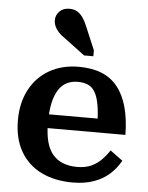

<svg xmlns="http://www.w3.org/2000/svg" viewBox="-57 -871 717 930"><g transform="rotate(5 301.5 -406.5)"><path d="M187 -265Q187 -211 197.5 -172.5Q208 -134 229 -110.5Q250 -87 279.5 -76Q309 -65 346 -65Q386 -65 414.5 -78Q443 -91 464 -112.5Q485 -134 501 -159L562 -114Q541 -76 509 -47.5Q477 -19 432.5 -3.5Q388 12 331 12Q244 12 178.5 -20Q113 -52 77 -114.5Q41 -177 41 -266Q41 -351 75 -415Q109 -479 170.5 -514Q232 -549 313 -549Q377 -549 424 -530Q471 -511 502 -472Q533 -433 549 -375Q565 -317 566 -240H152V-307H450L426 -281Q425 -337 418 -375Q411 -413 398 -435Q385 -457 364.5 -466.5Q344 -476 314 -476Q285 -476 261.5 -464.5Q238 -453 221.5 -428Q205 -403 196 -363Q187 -323 187 -265ZM329 -751 378 -635V-606H333L234 -680Q216 -692 203.5 -705Q191 -718 184 -733Q177 -748 177 -764Q177 -789 195 -807Q213 -825 243 -825Q265 -825 280.5 -816Q296 -807 308 -790Q320 -773 329 -751Z"/></g></svg>

Font: Roboto Serif SemiBold
Style: Regular
Weight: 600
Designer: Greg Gazdowicz
Foundry: Commercial Type
Version: Version 1.008